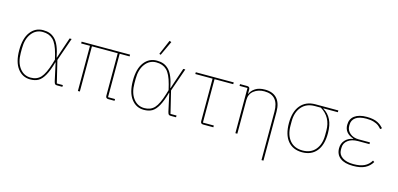

<svg xmlns="http://www.w3.org/2000/svg" viewBox="-80 -1275 4142 1998"><g transform="rotate(15 1991.5 -275.5)"><path d="M248 12.2Q164.1 12.2 112.1 -56.4Q60.1 -125 60.1 -252.9Q60.1 -380.9 112.1 -449.5Q164.1 -518.1 248 -518.1Q288.6 -518.1 319.1 -507.1Q349.6 -496.1 376.5 -469.7Q403.3 -443.4 423.1 -396Q442.9 -348.6 456.1 -278.8H459L481 -346.2L535.2 -505.9H557.1L470.2 -256.8L527.8 -19H592.8V0H534.2Q520 0 512.9 -6.8Q505.9 -13.7 501 -35.2L459 -227.1H456.1Q430.2 -133.8 400.6 -81.3Q371.1 -28.8 335.7 -8.3Q300.3 12.2 248 12.2ZM248 -6.8Q316.4 -6.8 356.4 -50.8Q396.5 -94.7 431.2 -207L444.8 -252.9L430.2 -312Q403.3 -416.5 360.8 -457.8Q318.4 -499 248 -499Q174.8 -499 128.9 -438.7Q83 -378.4 83 -276.9V-229Q83 -127.4 128.9 -67.1Q174.8 -6.8 248 -6.8Z M759.8 0V-486.8H664.6V-505.9H1186.5V-486.8H1079.6V-19H1154.8V0H1087.9Q1058.6 0 1058.6 -28.8V-486.8H780.8V0Z M1494.6 -586.9 1478.5 -592.8 1546.4 -751 1567.4 -743.2ZM1472.7 12.2Q1388.7 12.2 1336.7 -56.4Q1284.7 -125 1284.7 -252.9Q1284.7 -380.9 1336.7 -449.5Q1388.7 -518.1 1472.7 -518.1Q1513.2 -518.1 1543.7 -507.1Q1574.2 -496.1 1601.1 -469.7Q1627.9 -443.4 1647.7 -396Q1667.5 -348.6 1680.7 -278.8H1683.6L1705.6 -346.2L1759.8 -505.9H1781.7L1694.8 -256.8L1752.4 -19H1817.4V0H1758.8Q1744.6 0 1737.5 -6.8Q1730.5 -13.7 1725.6 -35.2L1683.6 -227.1H1680.7Q1654.8 -133.8 1625.2 -81.3Q1595.7 -28.8 1560.3 -8.3Q1524.9 12.2 1472.7 12.2ZM1472.7 -6.8Q1541 -6.8 1581.1 -50.8Q1621.1 -94.7 1655.8 -207L1669.4 -252.9L1654.8 -312Q1627.9 -416.5 1585.4 -457.8Q1543 -499 1472.7 -499Q1399.4 -499 1353.5 -438.7Q1307.6 -378.4 1307.6 -276.9V-229Q1307.6 -127.4 1353.5 -67.1Q1399.4 -6.8 1472.7 -6.8Z M2109.4 0Q2080.6 0 2080.6 -28.8V-486.8H1894.5V-505.9H2303.2V-486.8H2101.6V-19H2219.2V0Z M2791.5 200.2V-320.8Q2791.5 -499 2636.2 -499Q2569.8 -499 2523.7 -463.1Q2477.5 -427.2 2477.5 -361.8V0H2456.5V-486.8H2371.1V-505.9H2448.2Q2477.5 -505.9 2477.5 -477.1V-430.2H2480.5Q2495.6 -467.8 2535.2 -492.9Q2574.7 -518.1 2638.2 -518.1Q2723.1 -518.1 2767.8 -468.8Q2812.5 -419.4 2812.5 -325.2V200.2Z M2967.3 -247.1Q2967.3 -370.6 3024.7 -438.2Q3082 -505.9 3183.1 -505.9H3430.2V-486.8H3274.4V-483.9Q3331.1 -450.2 3359.1 -392.8Q3387.2 -335.4 3387.2 -247.1Q3387.2 -121.6 3332 -54.7Q3276.9 12.2 3177.2 12.2Q3077.6 12.2 3022.5 -54.7Q2967.3 -121.6 2967.3 -247.1ZM3364.3 -223.1V-271Q3364.3 -415.5 3247.1 -486.8H3183.1Q3091.8 -486.8 3041 -427.5Q2990.2 -368.2 2990.2 -271V-223.1Q2990.2 -124 3039.3 -65.4Q3088.4 -6.8 3177.2 -6.8Q3266.1 -6.8 3315.2 -65.4Q3364.3 -124 3364.3 -223.1Z M3725.1 12.2Q3634.8 12.2 3586.9 -24.7Q3539.1 -61.5 3539.1 -128.9Q3539.1 -179.7 3570.8 -215.1Q3602.5 -250.5 3656.2 -259.8V-263.2Q3558.1 -295.9 3558.1 -384.8Q3558.1 -449.7 3604.5 -483.9Q3650.9 -518.1 3734.9 -518.1Q3772.5 -518.1 3802.2 -512.2Q3832 -506.3 3853.5 -494.9Q3875 -483.4 3888.7 -472.2Q3902.3 -460.9 3917 -444.8L3900.9 -431.2Q3882.3 -452.1 3865.7 -465.1Q3849.1 -478 3815.4 -488.5Q3781.7 -499 3735.8 -499Q3659.2 -499 3620.1 -470.5Q3581.1 -441.9 3581.1 -391.1V-378.9Q3581.1 -333.5 3617.9 -301.8Q3654.8 -270 3712.9 -270H3834V-251H3711.9Q3643.1 -251 3602.5 -220Q3562 -189 3562 -138.2V-117.2Q3562 -66.4 3605.7 -36.6Q3649.4 -6.8 3725.1 -6.8Q3797.9 -6.8 3842.8 -28.6Q3887.7 -50.3 3914.1 -95.2L3930.2 -84Q3903.3 -37.6 3855 -12.7Q3806.6 12.2 3725.1 12.2Z"/></g></svg>

Font: Anuphan Thin
Style: Regular
Weight: 250
Designer: Mike Abbink, Paul van der Laan, Pieter van Rosmalen, Mint Tantisuwanna
Foundry: Bold Monday; Cadson Demak
Version: Version 3.002;hotconv 1.0.109;makeotfexe 2.5.65596